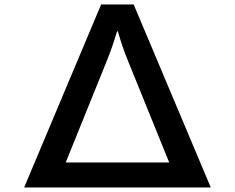

<svg xmlns="http://www.w3.org/2000/svg" viewBox="-20 -805 1040 850"><path d="M427.7 -785.2H571.8L913.1 24.9H86.9ZM729 -85.9 548.8 -530.3Q520.5 -598.6 502 -666H498Q478 -597.2 450.7 -530.3L271 -85.9Z"/></svg>

Font: BIZ UDPGothic
Style: Bold
Weight: 700
Designer: TypeBank Co., Ltd.
Foundry: Morisawa Inc.
Version: Version 1.051